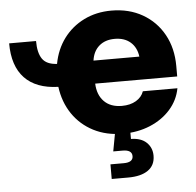

<svg xmlns="http://www.w3.org/2000/svg" viewBox="-52 -580 854 837"><g transform="rotate(-5 375.0 -161.5)"><path d="M469.7 11.7Q397.5 11.7 341.3 -17.1Q285.2 -45.9 250.2 -97.4Q215.3 -148.9 206.5 -216.3Q109.4 -219.2 59.3 -272Q9.3 -324.7 9.3 -423.8H127Q127 -372.1 145.3 -345.5Q163.6 -318.8 209.5 -316.4Q221.2 -379.4 256.3 -426.8Q291.5 -474.1 345.2 -500.7Q398.9 -527.3 465.3 -527.3Q542.5 -527.3 601.6 -493.4Q660.6 -459.5 693.6 -399.7Q726.6 -339.8 726.6 -261.7V-216.3H367.7Q369.6 -167 397.7 -138.2Q425.8 -109.4 475.6 -109.4Q512.2 -109.4 537.6 -124.5Q563 -139.6 571.8 -165H723.1Q713.4 -113.3 678 -73.2Q642.6 -33.2 588.6 -10.7Q534.7 11.7 469.7 11.7ZM369.1 -316.9H569.8Q564.5 -357.4 538.1 -380.4Q511.7 -403.3 469.2 -403.3Q427.2 -403.3 400.9 -380.4Q374.5 -357.4 369.1 -316.9ZM403.3 204.1V140.1H461.4Q502.4 140.1 502.4 112.8Q502.4 85 461.4 85H420.4L439.9 -20.5H502V37.6Q546.4 38.1 570.1 61Q593.8 84 593.8 118.7Q593.8 160.6 562.7 182.4Q531.7 204.1 475.6 204.1Z"/></g></svg>

Font: Inter Display ExtraBold
Style: Regular
Weight: 800
Designer: Rasmus Andersson
Foundry: rsms
Version: Version 4.000;git-a52131595